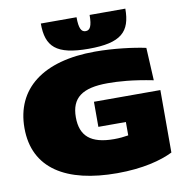

<svg xmlns="http://www.w3.org/2000/svg" viewBox="-106 -1116 1204 1244"><g transform="rotate(-10 496.0 -494.5)"><path d="M23 -366C23 -99 231 26 565 26C734 26 856 -7 933 -45V-456H496V-291H677V-203C647 -198 617 -195 583 -195C430 -195 363 -254 363 -377C363 -505 437 -559 604 -559C676 -559 767 -553 902 -526L891 -741C813 -758 682 -775 559 -775C214 -775 23 -623 23 -366ZM480 -1015H245C245 -863 308 -800 523 -800C737 -800 801 -863 801 -1015H566C566 -940 551 -916 523 -916C495 -916 480 -940 480 -1015Z"/></g></svg>

Font: Mattone Black
Style: Regular
Weight: 900
Width: 6
Designer: Nunzio Mazzaferro
Foundry: Collletttivo
Version: Version 2.000;Glyphs 3.2 (3217)